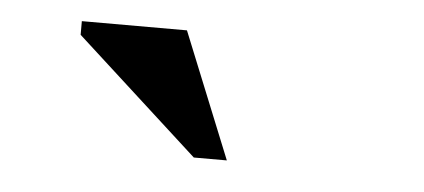

<svg xmlns="http://www.w3.org/2000/svg" viewBox="-28 -713 556 252"><g transform="rotate(5 250.0 -587.0)"><path d="M277 -504.5H233.5L71.5 -652V-670H210Z"/></g></svg>

Font: Newsreader Text
Style: Bold
Weight: 700
Designer: Hugues Gentile
Foundry: Production Type
Version: Version 1.001